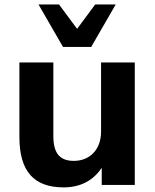

<svg xmlns="http://www.w3.org/2000/svg" viewBox="-20 -814 682 845"><path d="M260.3 10.7C334.5 10.7 391.6 -20.5 427.7 -75.7V0H573.2V-539.1H424.8V-234.4C424.8 -156.2 375.5 -106 305.2 -106C245.6 -106 214.8 -136.7 214.8 -214.8V-539.1H65.4V-210.9C65.4 -59.6 129.4 10.7 260.3 10.7ZM381.3 -607.4 489.3 -794.4H398.9L319.3 -687L239.7 -794.4H149.4L257.3 -607.4Z"/></svg>

Font: Winston
Style: Bold
Weight: 700
Designer: Vernon Adams, Kim Jin-seong, David Berlow, Cristiano Sobral
Foundry: The Winston Project Authors
Version: Version 3.004